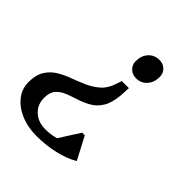

<svg xmlns="http://www.w3.org/2000/svg" viewBox="-211 -626 979 979"><g transform="rotate(45 278.0 -137.0)"><path d="M369 -284 366 -229Q361 -171 340.5 -137.5Q320 -104 289.5 -86.5Q259 -69 226 -58.5Q193 -48 164 -36.5Q135 -25 116.5 -4Q98 17 98 56Q98 105 131 135.5Q164 166 216 166Q258 166 291 155L361 45H380L444 167Q400 193 338 207.5Q276 222 208 222Q145 222 94.5 200.5Q44 179 14.5 141.5Q-15 104 -15 57Q-15 5 4.5 -27Q24 -59 55.5 -78.5Q87 -98 124 -111.5Q161 -125 197.5 -141Q234 -157 263 -182Q292 -207 306 -249L318 -284ZM378 -496Q405 -496 422.5 -479Q440 -462 440 -435Q440 -396 417.5 -370.5Q395 -345 359 -345Q332 -345 314 -362.5Q296 -380 296 -406Q296 -446 319 -471Q342 -496 378 -496Z"/></g></svg>

Font: Platypi
Style: Italic
Weight: 400
Italic angle: -13°
Designer: David Sargent
Foundry: Bolt Cutter Type
Version: Version 1.200; ttfautohint (v1.8.4.7-5d5b)